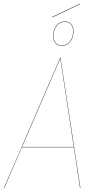

<svg xmlns="http://www.w3.org/2000/svg" viewBox="-21 -980 510 1000"><path d="M395 -958 250 -889.2 249 -891.1 394 -960ZM255.9 -792Q255.9 -825.7 272.9 -846.9Q290 -868.2 317.9 -868.2Q338.4 -868.2 350.1 -854.5Q361.8 -840.8 361.8 -817.9Q361.8 -784.7 345.2 -762.9Q328.6 -741.2 301.8 -741.2Q280.3 -741.2 268.1 -754.9Q255.9 -768.6 255.9 -792ZM359.9 -817.9Q359.9 -839.8 348.9 -853Q337.9 -866.2 317.9 -866.2Q291 -866.2 274.4 -845.7Q257.8 -825.2 257.8 -792Q257.8 -769.5 269.5 -756.3Q281.2 -743.2 301.8 -743.2Q327.6 -743.2 343.8 -764.2Q359.9 -785.2 359.9 -817.9ZM396 0 363.8 -212.9H92.8L1 0H-1L91.3 -212.9H90.8L91.3 -213.4L293 -680.2H293.9L397.9 0ZM93.8 -214.8H363.3L293 -675.8Z"/></svg>

Font: Fira Sans Compressed Two
Style: Italic
Weight: 100
Width: 3
Italic angle: -8°
Designer: Carrois Corporate & Edenspiekermann AG
Foundry: Carrois Corporate GbR & Edenspiekermann AG
Version: Version 4.203;PS 004.203;hotconv 1.0.88;makeotf.lib2.5.64775